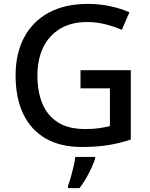

<svg xmlns="http://www.w3.org/2000/svg" viewBox="-20 -744 767 985"><path d="M393 -384H651V-28Q594 -9 534.5 0.5Q475 10 399 10Q289 10 213.5 -34Q138 -78 99 -160Q60 -242 60 -357Q60 -469 103.5 -551.5Q147 -634 230 -679Q313 -724 431 -724Q490 -724 544 -712.5Q598 -701 644 -681L605 -591Q568 -607 522.5 -619Q477 -631 427 -631Q347 -631 290 -597.5Q233 -564 202.5 -502.5Q172 -441 172 -356Q172 -275 197 -213.5Q222 -152 276 -117Q330 -82 417 -82Q460 -82 489.5 -86.5Q519 -91 544 -97V-291H393ZM468 70Q462 89 450 115.5Q438 142 422 170Q406 198 388 221H329V209Q336 191 343.5 164.5Q351 138 357.5 110Q364 82 366 61H468Z"/></svg>

Font: Noto Sans Vithkuqi Medium
Style: Regular
Weight: 500
Version: Version 1.001